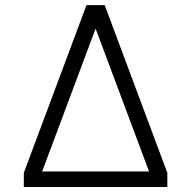

<svg xmlns="http://www.w3.org/2000/svg" viewBox="-20 -743 760 763"><path d="M74.7 0V-56.2L323.7 -722.7H396L645 -56.2V0ZM359.9 -629.4 147.5 -61.5H572.3Z"/></svg>

Font: Giphurs Light
Style: Regular
Weight: 300
Version: Version 0.920; ttfautohint (v1.8.4.7-5d5b)